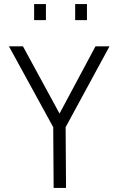

<svg xmlns="http://www.w3.org/2000/svg" viewBox="-20 -925 588 945"><path d="M305 0H244L242 -299L24 -697H93L273 -366L450 -697H519L303 -299ZM148 -905H206V-826H148ZM350 -905H408V-826H350Z"/></svg>

Font: Panefresco 250wt
Style: Regular
Weight: 300
Version: Version 1.000